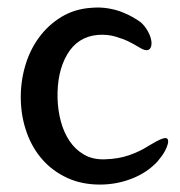

<svg xmlns="http://www.w3.org/2000/svg" viewBox="-20 -444 484 517"><path d="M359 -384Q369 -375 376 -363.5Q383 -352 386 -341Q389 -330 387.5 -321.5Q386 -313 380 -310Q372 -306 356.5 -315.5Q341 -325 325 -333Q315 -338 292.5 -345Q270 -352 243 -350Q189 -345 161 -297.5Q133 -250 135 -178Q136 -146 144 -116.5Q152 -87 167.5 -64Q183 -41 206.5 -27.5Q230 -14 262 -15Q299 -16 327.5 -26Q356 -36 378 -50Q385 -54 393.5 -59Q402 -64 409.5 -67.5Q417 -71 422.5 -72Q428 -73 431 -70Q434 -65 432 -57Q430 -49 425.5 -40Q421 -31 415 -23Q409 -15 404 -9Q376 21 335 37Q294 53 249 53Q200 53 161 35Q122 17 94.5 -14Q67 -45 52 -87Q37 -129 36 -176Q35 -222 47.5 -265.5Q60 -309 85 -343Q110 -377 145.5 -398.5Q181 -420 226 -423Q250 -425 271 -421.5Q292 -418 308.5 -411.5Q325 -405 338 -397.5Q351 -390 359 -384Z"/></svg>

Font: BM YEONSUNG
Style: Regular
Weight: 400
Designer: Bongjin Kim; Myungsoo Han; Jaehyun Keum; Jihee Min; Dokyung Lee; Chorong Kim; Jooyeon Kang; Sang-a Kim;
Foundry: Sandoll Communications Inc.
Version: Version 1.000;PS 1;hotconv 16.6.51;makeotf.lib2.5.65220